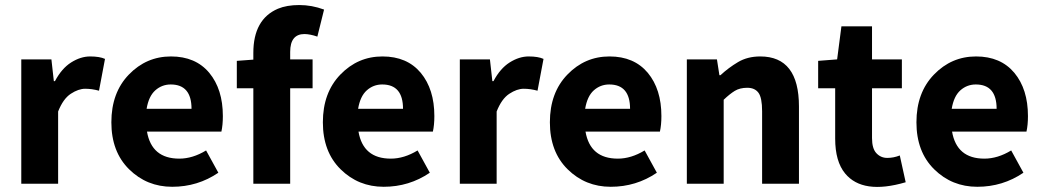

<svg xmlns="http://www.w3.org/2000/svg" viewBox="-20 -733 4158 766"><path d="M211.9 -288.1V0H64.9V-496.1H185.1L194.8 -409.2H199.2Q226.1 -460 263.9 -483.9Q301.8 -507.8 339.6 -507.8Q377.4 -507.8 398.9 -498L375 -371.1Q346.7 -378.9 319.8 -378.9Q293 -378.9 262.5 -358.9Q231.9 -338.9 211.9 -288.1Z M744.1 -298.8Q744.1 -396 661.1 -396Q626 -396 599.6 -372.6Q573.2 -349.1 564.9 -298.8ZM851.1 -43.9Q768.6 12.2 667 12.2Q565.9 12.2 495.1 -57.6Q424.3 -127.4 424.3 -245.1Q424.3 -363.3 494.1 -435.5Q564 -507.8 662.1 -507.8Q760.3 -507.8 814.9 -442.4Q869.1 -377 869.1 -270Q869.1 -234.4 863.3 -208H566.4Q585 -100.1 695.3 -100.1Q748.5 -100.1 802.2 -132.8Z M1137.7 -525.9V-496.1H1227.1V-380.9H1137.7V0H990.7V-380.9H924.8V-490.2L990.7 -495.1V-522Q990.7 -656.2 1088.9 -698.2Q1124 -712.9 1174.1 -712.9Q1224.1 -712.9 1272.9 -694.8L1246.1 -586.9Q1218.3 -596.7 1194.8 -597.2Q1137.7 -597.2 1137.7 -525.9Z M1587.9 -298.8Q1587.9 -396 1504.9 -396Q1469.7 -396 1443.4 -372.6Q1417 -349.1 1408.7 -298.8ZM1694.8 -43.9Q1612.3 12.2 1510.7 12.2Q1409.7 12.2 1338.9 -57.6Q1268.1 -127.4 1268.1 -245.1Q1268.1 -363.3 1337.9 -435.5Q1407.7 -507.8 1505.9 -507.8Q1604 -507.8 1658.7 -442.4Q1712.9 -377 1712.9 -270Q1712.9 -234.4 1707 -208H1410.2Q1428.7 -100.1 1539.1 -100.1Q1592.3 -100.1 1646 -132.8Z M1961.4 -288.1V0H1814.5V-496.1H1934.6L1944.3 -409.2H1948.7Q1975.6 -460 2013.4 -483.9Q2051.3 -507.8 2089.1 -507.8Q2127 -507.8 2148.4 -498L2124.5 -371.1Q2096.2 -378.9 2069.3 -378.9Q2042.5 -378.9 2012 -358.9Q1981.4 -338.9 1961.4 -288.1Z M2493.7 -298.8Q2493.7 -396 2410.6 -396Q2375.5 -396 2349.1 -372.6Q2322.8 -349.1 2314.5 -298.8ZM2600.6 -43.9Q2518.1 12.2 2416.5 12.2Q2315.4 12.2 2244.6 -57.6Q2173.8 -127.4 2173.8 -245.1Q2173.8 -363.3 2243.7 -435.5Q2313.5 -507.8 2411.6 -507.8Q2509.8 -507.8 2564.5 -442.4Q2618.7 -377 2618.7 -270Q2618.7 -234.4 2612.8 -208H2315.9Q2334.5 -100.1 2444.8 -100.1Q2498 -100.1 2551.8 -132.8Z M3013.2 -507.8Q3167.5 -507.8 3167.5 -308.1V0H3020.5V-289.1Q3020.5 -343.3 3005.9 -363Q2991.2 -382.8 2961.4 -382.8Q2931.6 -382.8 2911.4 -370.4Q2891.1 -357.9 2867.2 -335V0H2720.2V-496.1H2840.3L2850.1 -433.1H2854.5Q2886.7 -462.9 2924.6 -485.4Q2962.4 -507.8 3013.2 -507.8Z M3312 -180.2V-380.9H3244.1V-490.2L3319.8 -496.1L3336.9 -627.9H3459V-496.1H3578.1V-380.9H3459V-182.1Q3459 -140.1 3476.6 -121.6Q3494.1 -103 3519.8 -103Q3545.4 -103 3569.8 -112.8L3593.3 -5.9Q3421.9 44.4 3351.6 -41Q3312 -88.9 3312 -180.2Z M3956.1 -298.8Q3956.1 -396 3873 -396Q3837.9 -396 3811.5 -372.6Q3785.2 -349.1 3776.9 -298.8ZM4063 -43.9Q3980.5 12.2 3878.9 12.2Q3777.8 12.2 3707 -57.6Q3636.2 -127.4 3636.2 -245.1Q3636.2 -363.3 3706.1 -435.5Q3775.9 -507.8 3874 -507.8Q3972.2 -507.8 4026.9 -442.4Q4081.1 -377 4081.1 -270Q4081.1 -234.4 4075.2 -208H3778.3Q3796.9 -100.1 3907.2 -100.1Q3960.4 -100.1 4014.2 -132.8Z"/></svg>

Font: SourceSansPro-Bold
Style: Bold
Weight: 700
Designer: Paul D. Hunt
Foundry: Adobe Systems Incorporated
Version: Version 1.050;PS Version 1.000;hotconv 1.0.70;makeotf.lib2.5